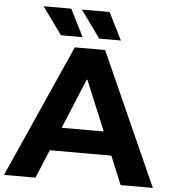

<svg xmlns="http://www.w3.org/2000/svg" viewBox="-68 -955 904 1009"><g transform="rotate(5 383.5 -450.5)"><path d="M544 -150H219L157 0H-9L303 -700H463L776 0H606ZM380 -536 271 -273H493L384 -536ZM121 -901H267L339 -757H225ZM323 -901H469L541 -757H427Z"/></g></svg>

Font: CMG Sans
Style: Bold
Weight: 700
Designer: Julieta Ulanovsky
Foundry: Julieta Ulanovsky
Version: Version 7.200